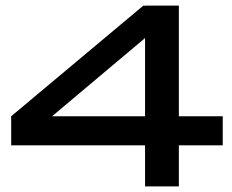

<svg xmlns="http://www.w3.org/2000/svg" viewBox="-20 -654 829 687"><path d="M114 -194 20 -238 493 -634 617 -617ZM20 -134V-238H777V-134ZM499 -634H620V13H499Z"/></svg>

Font: BioRhyme SemiExpanded SemiBold
Style: Regular
Weight: 600
Width: 6
Designer: Aoife Mooney
Foundry: Aoife Mooney Type
Version: Version 1.600;gftools[0.9.33]